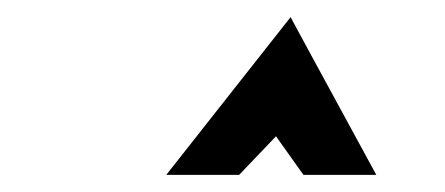

<svg xmlns="http://www.w3.org/2000/svg" viewBox="-20 -693 519 224"><path d="M302 -534 259 -489H174L319 -673L345 -625L419 -489H334Z"/></svg>

Font: Josefin Sans
Style: Bold Italic
Weight: 700
Italic angle: -7°
Designer: Santiago Orozco
Foundry: Typemade
Version: Version 2.000